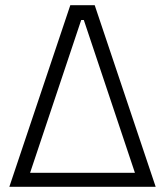

<svg xmlns="http://www.w3.org/2000/svg" viewBox="-20 -720 636 740"><path d="M16 0 251 -700H345L580 0ZM500 -54 303 -643H293L96 -54Z"/></svg>

Font: Space Grotesk Frontify Light
Style: Regular
Weight: 300
Designer: Florian Karsten
Version: Version 2.000